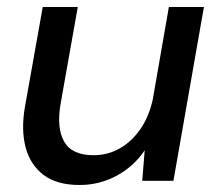

<svg xmlns="http://www.w3.org/2000/svg" viewBox="-20 -516 627 548"><path d="M207 12Q142 12 104 -17Q66 -46 53 -96Q40 -146 51 -210L102 -496H202L153 -220Q141 -151 163 -112Q185 -73 247 -73Q287 -73 321 -92Q355 -111 380 -146.5Q405 -182 416 -232L462 -496H562L475 0H386L393 -87Q362 -41 313 -14.5Q264 12 207 12Z"/></svg>

Font: DM Sans 24pt Medium
Style: Italic
Weight: 500
Italic angle: -10°
Designer: Colophon Foundry, Jonny Pinhorn
Foundry: Colophon Foundry
Version: Version 4.004;gftools[0.9.30]